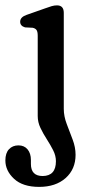

<svg xmlns="http://www.w3.org/2000/svg" viewBox="-52 -480 340 733"><path d="M191.5 -64.5Q191.5 -36 202.8 -6.5Q214 23 225.2 52.5Q236.5 82 236.5 111Q236.5 166 198.5 199.8Q160.5 233.5 97.5 233.5Q35 233.5 1.8 202.8Q-31.5 172 -31.5 132.5Q-31.5 104.5 -17.8 89.8Q-4 75 18.5 75Q40.5 75 53.2 90.2Q66 105.5 66 131V146Q66 192 111 192Q161.5 191.5 161.5 135.5Q161.5 114.5 151 93.8Q140.5 73 126.8 51.8Q113 30.5 102.5 8.5Q92 -13.5 92 -37V-343.5Q92 -359.5 87.2 -365.8Q82.5 -372 72.5 -374L43.5 -375.5Q25 -381 25 -397Q25 -414.5 49 -423L120 -448Q135 -453.5 145.2 -456.5Q155.5 -459.5 165.5 -459.5Q191.5 -459.5 191.5 -431Z"/></svg>

Font: Fraunces 72pt SuperSoft
Style: Regular
Weight: 400
Version: Version 1.000;[b76b70a41]